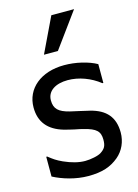

<svg xmlns="http://www.w3.org/2000/svg" viewBox="-125 -886 695 968"><g transform="rotate(-15 223.0 -402.0)"><path d="M242.2 -818.4 154.8 -635.7H227.5L360.8 -818.4ZM213.9 13.2C286.1 13.2 332 -2.9 372.6 -36.6C407.7 -65.9 427.2 -109.9 427.2 -157.2C427.2 -236.8 387.2 -283.2 305.7 -303.2L292.5 -306.2C273.4 -311 260.3 -314 252.9 -315.4C236.8 -318.8 221.2 -322.3 207 -325.7C150.4 -339.8 128.9 -359.9 128.9 -404.3C128.9 -453.6 173.8 -481 236.8 -481C294.9 -481 355 -458.5 402.3 -420.9H407.2V-519C386.2 -530.8 360.4 -540.5 329.6 -547.9C298.8 -555.2 268.6 -558.6 238.8 -558.6C117.2 -558.6 35.2 -490.2 35.2 -392.1C35.2 -316.4 74.7 -267.6 154.3 -244.6C173.8 -239.3 191.4 -235.4 206.5 -231.9C224.6 -228.5 240.2 -225.1 252.4 -221.7C314 -206.1 333.5 -188.5 333.5 -144.5C333.5 -111.8 325.2 -98.1 301.3 -82.5C293.5 -77.6 281.2 -73.2 264.6 -69.8C248 -66.4 232.4 -64.5 217.3 -64.5C184.6 -64.5 147.9 -73.7 107.4 -91.8C75.7 -106.4 63 -115.7 37.6 -135.7H32.7V-32.7C81.1 -7.3 147.5 13.2 213.9 13.2Z"/></g></svg>

Font: SG Kara
Style: Regular
Weight: 400
Designer: Damoon Khanjanzadeh
Version: Version 1.000